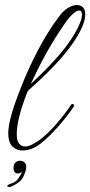

<svg xmlns="http://www.w3.org/2000/svg" viewBox="-20 -584 361 768"><path d="M59 59Q70 59 77.5 65Q85 71 85 84Q85 97 74 121.5Q63 146 25 162Q21 164 18 164Q9 164 9 160Q9 157 19 152Q42 146 53 130.5Q64 115 68 102Q60 110 52 110Q34 110 34 87Q34 73 42 66Q50 59 59 59ZM71 18Q46 18 29.5 1.5Q13 -15 13 -51Q13 -78 25 -122.5Q37 -167 65 -237Q94 -311 132.5 -384.5Q171 -458 217 -519Q234 -542 253 -553Q272 -564 288 -564Q302 -564 311.5 -555Q321 -546 321 -526Q321 -515 317 -499.5Q313 -484 303 -464Q280 -417 231.5 -359.5Q183 -302 91 -220Q47 -109 47 -48Q47 -21 56.5 -9.5Q66 2 80 2Q94 2 110.5 -7Q127 -16 142 -27Q174 -52 206.5 -89.5Q239 -127 265 -166Q266 -168 270 -168Q273 -168 275.5 -165Q278 -162 276 -159Q249 -119 213 -78Q177 -37 143 -10Q106 18 71 18ZM103 -248Q171 -311 217 -364.5Q263 -418 289 -468Q308 -505 308 -525Q308 -542 296 -542Q288 -542 274 -530.5Q260 -519 242 -494Q213 -452 190 -414Q167 -376 146.5 -336.5Q126 -297 103 -248Z"/></svg>

Font: Gwendolyn
Style: Regular
Weight: 400
Designer: Robert E. Leuschke
Foundry: Robert E. Leuschke
Version: Version 1.010; ttfautohint (v1.8.3)